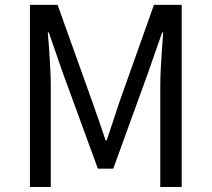

<svg xmlns="http://www.w3.org/2000/svg" viewBox="-20 -753 852 773"><path d="M100.6 0V-733.4H211.9L352.5 -340.7Q365.9 -303.8 379 -265Q392 -226.2 405.1 -188H409.5Q422.9 -226.2 435.3 -265Q447.8 -303.8 460.2 -340.7L599.8 -733.4H711.5V0H625.3V-405.7Q625.3 -437.8 627.2 -475.6Q629.1 -513.3 631.8 -551.9Q634.6 -590.5 637.1 -622.2H632.8L574.4 -455.2L436 -74H374L234.5 -455.2L176.4 -622.2H172.4Q175.5 -590.5 178.1 -551.9Q180.7 -513.3 182.5 -475.6Q184.4 -437.8 184.4 -405.7V0Z"/></svg>

Font: Noto Sans JP
Style: Regular
Weight: 100
Designer: Ryoko NISHIZUKA 西塚涼子 (kana, bopomofo & ideographs); Paul D. Hunt (Latin, Greek & Cyrillic); Sandoll Communications 산돌커뮤니
Foundry: Adobe
Version: Version 2.004;hotconv 1.0.118;makeotfexe 2.5.65603